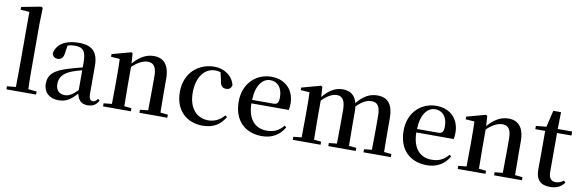

<svg xmlns="http://www.w3.org/2000/svg" viewBox="-55 -1291 5416 1784"><g transform="rotate(10 2653.0 -398.5)"><path d="M116 0H314V-29L234 -37C232 -98 231 -172 231 -232V-647L235 -804L220 -813L36 -778V-751L119 -746V-232L117 -37L34 -29V0Z M800 15C849 15 882 -4 905 -46L889 -61C871 -38 860 -31 844 -31C819 -31 806 -47 806 -100V-356C806 -488 749 -543 623 -543C494 -543 415 -490 400 -404C406 -376 426 -362 454 -362C483 -362 507 -380 512 -428L523 -500C546 -507 567 -510 588 -510C666 -510 697 -480 697 -372V-324C656 -313 613 -302 577 -291C433 -250 385 -199 385 -117C385 -33 444 16 526 16C601 16 643 -16 699 -77C710 -19 742 15 800 15ZM697 -109C642 -55 610 -41 577 -41C526 -41 491 -71 491 -133C491 -194 526 -238 603 -268C628 -278 662 -288 697 -297Z M1364 0H1552V-29L1481 -36L1479 -232V-353C1479 -486 1422 -543 1332 -543C1266 -543 1204 -515 1137 -438L1131 -532L1118 -541L939 -492V-467L1022 -461C1024 -412 1025 -368 1025 -301V-232L1023 -37L946 -29V0H1208V-29L1140 -36L1138 -232V-406C1194 -461 1247 -481 1284 -481C1337 -481 1367 -449 1367 -359V-232L1365 -37L1289 -29V0Z M1885 16C1987 16 2051 -24 2097 -102L2080 -115C2039 -67 1989 -42 1930 -42C1819 -42 1744 -126 1744 -271C1744 -420 1817 -510 1914 -510C1932 -510 1949 -508 1966 -502L1983 -427C1988 -377 2011 -359 2044 -359C2071 -359 2088 -372 2096 -401C2078 -484 2000 -543 1903 -543C1755 -543 1625 -441 1625 -256C1625 -83 1737 16 1885 16Z M2447 16C2542 16 2613 -28 2656 -103L2639 -117C2601 -69 2553 -42 2482 -42C2377 -42 2301 -110 2298 -267H2651C2655 -284 2657 -303 2657 -328C2657 -449 2579 -543 2439 -543C2301 -543 2179 -439 2179 -264C2179 -81 2290 16 2447 16ZM2299 -300C2304 -440 2363 -510 2435 -510C2506 -510 2550 -455 2550 -369C2550 -320 2539 -300 2500 -300Z M3475 0H3661V-29L3591 -36L3589 -232V-351C3589 -486 3538 -543 3439 -543C3370 -543 3308 -511 3249 -437C3230 -511 3183 -543 3113 -543C3043 -543 2983 -507 2927 -438L2921 -532L2908 -541L2729 -492V-468L2812 -462C2815 -412 2815 -369 2815 -302V-232L2813 -37L2736 -29V0H2998V-29L2930 -36L2928 -232V-404C2978 -455 3025 -481 3068 -481C3119 -481 3148 -446 3148 -354V-232L3146 -37L3071 -29V0H3330V-29L3260 -36L3258 -232V-353C3258 -372 3257 -390 3255 -406C3306 -459 3352 -481 3395 -481C3449 -481 3478 -450 3478 -354V-232L3476 -37L3403 -29V0Z M4003 16C4098 16 4169 -28 4212 -103L4195 -117C4157 -69 4109 -42 4038 -42C3933 -42 3857 -110 3854 -267H4207C4211 -284 4213 -303 4213 -328C4213 -449 4135 -543 3995 -543C3857 -543 3735 -439 3735 -264C3735 -81 3846 16 4003 16ZM3855 -300C3860 -440 3919 -510 3991 -510C4062 -510 4106 -455 4106 -369C4106 -320 4095 -300 4056 -300Z M4710 0H4898V-29L4827 -36L4825 -232V-353C4825 -486 4768 -543 4678 -543C4612 -543 4550 -515 4483 -438L4477 -532L4464 -541L4285 -492V-467L4368 -461C4370 -412 4371 -368 4371 -301V-232L4369 -37L4292 -29V0H4554V-29L4486 -36L4484 -232V-406C4540 -461 4593 -481 4630 -481C4683 -481 4713 -449 4713 -359V-232L4711 -37L4635 -29V0Z M5165 16C5227 16 5270 -7 5299 -48L5284 -65C5257 -46 5238 -37 5210 -37C5168 -37 5143 -62 5143 -121V-489H5279V-527H5143L5146 -686H5073L5036 -529L4938 -520V-489H5031V-223C5031 -185 5030 -161 5030 -126C5030 -29 5074 16 5165 16Z"/></g></svg>

Font: Noto Serif CJK JP SemiBold
Style: Regular
Weight: 600
Designer: Ryoko NISHIZUKA 西塚涼子 (kana & ideographs); Frank Grießhammer (Latin, Greek & Cyrillic); Wenlong ZHANG 张文龙 (bopomofo); San
Foundry: Adobe
Version: Version 2.001;hotconv 1.1.0;makeotfexe 2.6.0